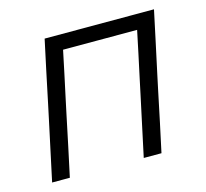

<svg xmlns="http://www.w3.org/2000/svg" viewBox="-79 -585 724 675"><g transform="rotate(-15 283.0 -248.0)"><path d="M31.5 0Q43.5 -55.5 54.5 -107.5Q65.5 -159 78.5 -219.5L89 -269Q102.5 -334.5 113.8 -387.2Q125 -440 137 -495.5H535Q523 -440 512 -387.5Q500.5 -334.5 486.5 -269L476 -219.5Q463.5 -159 452.5 -107.2Q441.5 -55.5 429.5 0H365Q377 -55.5 388 -107.5Q399 -159 412 -219.5L422.5 -269Q433 -319.5 442 -360L459 -441H189.5L172.5 -360Q164 -319.5 153 -269L142.5 -219.5Q130 -159 119 -107.5Q108 -56 96 0Z"/></g></svg>

Font: Heraclito Light
Style: Italic
Weight: 300
Italic angle: -12°
Designer: Kostas Bartsokas (font) & Cristiano Sobral (main changes)
Foundry: Kostas Bartsokas (font) & Cristiano Sobral (main changes)
Version: Version 1.00;July 8, 2020;FontCreator 13.0.0.2655 64-bit